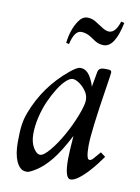

<svg xmlns="http://www.w3.org/2000/svg" viewBox="-73 -645 517 707"><g transform="rotate(10 185.5 -291.5)"><path d="M184.8 -531Q159.7 -531 147.9 -479L137 -481.9Q142.6 -532 165.8 -566.4Q179.7 -586.9 198.5 -586.9Q217.3 -586.9 232.9 -575.9L257.8 -560.1Q272.7 -550 284.9 -550Q309.1 -550 323 -594L335 -591.1Q315.9 -497.1 273.9 -497.1Q258.3 -497.1 243.9 -504.9L219 -521Q202.4 -531 184.8 -531ZM240 11Q218 11 218 -61Q218 -85.4 222.9 -148.9Q190.2 -86.2 164.2 -54.3Q138.2 -22.5 112.4 -5.7Q86.7 11 77 11Q67.4 11 61.2 8.5Q54.9 6.1 48.1 -1.3Q41.3 -8.8 36.4 -20.5Q24.9 -48.1 24.9 -89.6Q24.9 -131.1 28.2 -155Q31.5 -179 40.3 -202.1Q79.6 -306.4 166 -377.9Q192.4 -399.9 204.7 -399.9Q217 -399.9 226 -393.7Q234.9 -387.5 240.5 -378.4Q252.2 -359.9 258.1 -339.1L268.1 -395Q271 -412.1 291 -412.1H301Q312.5 -412.1 315.8 -410Q319.1 -408 319.1 -402.8Q319.1 -397.7 310.3 -341.8Q283.9 -174.1 283.9 -123Q283.9 -72 295.9 -72Q303 -72 309.4 -79.6Q315.9 -87.2 318.4 -90Q320.8 -92.8 325.2 -97.9Q329.6 -103 333 -106.9L351.1 -93Q304 -26.4 267.1 -0.2Q251.2 11 240 11ZM104 -255.1Q91.6 -227.3 83.7 -194.1Q75.9 -160.9 75.9 -130.4Q75.9 -99.9 88.1 -79.5Q100.3 -59.1 113.6 -59.1Q127 -59.1 150 -86.9Q173.1 -114.7 193.8 -152Q214.6 -189.2 229.9 -228.8Q245.1 -268.3 245.1 -286.5Q245.1 -304.7 234 -320.3Q222.9 -335.9 208.6 -345.5Q194.3 -355 184.1 -355Q173.8 -355 159.5 -341.9Q145.3 -328.9 130.9 -305.9Q116.5 -283 104 -255.1Z"/></g></svg>

Font: Linden Hill
Style: Italic
Weight: 400
Italic angle: -5.60001°
Version: Version 1.201